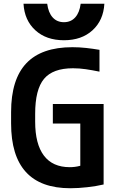

<svg xmlns="http://www.w3.org/2000/svg" viewBox="-20 -991 640 1021"><path d="M354 10Q39 10 39 -335V-395Q39 -569 120 -654.5Q201 -740 365 -740Q402 -740 438 -736Q474 -732 509 -726V-610Q470 -618 436 -623Q402 -628 368 -628Q261 -628 214 -571.5Q167 -515 167 -386V-344Q167 -225 213.5 -163.5Q260 -102 351 -102Q379 -102 405 -109Q431 -116 459 -131L407 -63V-334H261V-438H531V-10Q493 -1 444.5 4.5Q396 10 354 10ZM320 -777Q226 -777 168 -830Q110 -883 105 -971H231Q237 -924 260 -898.5Q283 -873 320 -873Q357 -873 380 -898.5Q403 -924 409 -971H535Q530 -883 472 -830Q414 -777 320 -777Z"/></svg>

Font: M PLUS Code Latin Expanded SemiBold
Style: Regular
Weight: 600
Width: 7
Designer: Coji Morishita
Foundry: UNDERFOREST DESIGN
Version: Version 1.002; ttfautohint (v1.8.3)